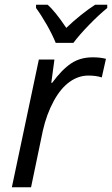

<svg xmlns="http://www.w3.org/2000/svg" viewBox="-20 -786 470 806"><path d="M143.1 -536.1H208.5L195.3 -438H198.7Q239.7 -493.7 278.1 -519.5Q316.4 -545.4 369.6 -545.4Q400.4 -545.4 424.8 -539.1L407.2 -460.9Q384.3 -468.8 351.1 -468.8Q309.1 -468.8 272 -442.1Q234.9 -415.5 206.1 -362.8Q175.3 -306.6 159.7 -236.8L110.4 0H29.8ZM131.3 -752.4V-766.1H179.7Q210 -740.7 258.3 -668.9Q286.6 -696.3 319.6 -722.7Q352.5 -749 379.4 -766.1H430.2V-752.4Q397 -725.6 355.2 -682.9Q313.5 -640.1 288.1 -606H213.9Q200.2 -640.1 176.3 -682.1Q152.3 -724.1 131.3 -752.4Z"/></svg>

Font: Viking Open Sans
Style: Italic
Weight: 400
Italic angle: -12°
Foundry: Ascender Corporation
Version: Version 2.000